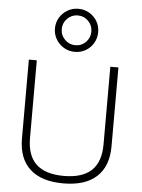

<svg xmlns="http://www.w3.org/2000/svg" viewBox="-67 -1120 871 1181"><g transform="rotate(5 368.5 -529.0)"><path d="M369 10Q233 10 162.5 -55Q92 -120 92 -243V-730H141V-250Q141 -142 197.5 -89Q254 -36 368 -36Q482 -36 538.5 -89Q595 -142 595 -250V-730H645V-243Q645 -120 574.5 -55Q504 10 369 10ZM369 -802Q332 -802 301.5 -820Q271 -838 253 -868.5Q235 -899 235 -935Q235 -972 253 -1002Q271 -1032 301.5 -1050Q332 -1068 369 -1068Q406 -1068 436.5 -1050Q467 -1032 484.5 -1002Q502 -972 502 -935Q502 -899 484.5 -868.5Q467 -838 436.5 -820Q406 -802 369 -802ZM369 -843Q407 -843 433.5 -870Q460 -897 460 -935Q460 -973 433.5 -1000Q407 -1027 368 -1027Q331 -1027 304 -1000Q277 -973 277 -935Q277 -897 304 -870Q331 -843 369 -843Z"/></g></svg>

Font: M PLUS 1 Light
Style: Regular
Weight: 300
Designer: Coji Morishita
Foundry: UNDERFOREST DESIGN
Version: Version 1.001